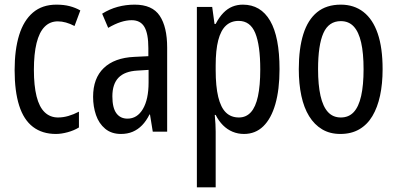

<svg xmlns="http://www.w3.org/2000/svg" viewBox="-20 -567 1710 827"><path d="M221 10Q162 10 122 -20.5Q82 -51 62.5 -112.5Q43 -174 43 -265Q43 -353 62.5 -416Q82 -479 122 -513Q162 -547 223 -547Q255 -547 280 -540.5Q305 -534 326 -522L301 -455Q282 -465 264 -470Q246 -475 229 -475Q195 -475 172 -451.5Q149 -428 137.5 -381.5Q126 -335 126 -266Q126 -198 137.5 -152Q149 -106 172.5 -83.5Q196 -61 230 -61Q252 -61 274.5 -67.5Q297 -74 320 -86V-18Q299 -5 271.5 2.5Q244 10 221 10Z M560 -547Q636 -547 668 -499Q700 -451 700 -362V0H638L626 -74H624Q610 -46 592 -27.5Q574 -9 551.5 0.5Q529 10 501 10Q460 10 433 -12.5Q406 -35 393.5 -71.5Q381 -108 381 -150Q381 -230 427 -274Q473 -318 558 -322L619 -325V-360Q619 -422 602 -451Q585 -480 547 -480Q525 -480 500 -472Q475 -464 446 -447L420 -508Q452 -528 487 -537.5Q522 -547 560 -547ZM572 -263Q517 -260 490.5 -232.5Q464 -205 464 -152Q464 -103 481 -79.5Q498 -56 529 -56Q571 -56 595.5 -97.5Q620 -139 620 -212V-266Z M1026 -547Q1103 -547 1143.5 -477.5Q1184 -408 1184 -269Q1184 -181 1166 -118.5Q1148 -56 1114 -23Q1080 10 1031 10Q1005 10 982 0.5Q959 -9 940.5 -27.5Q922 -46 909 -72H905Q907 -51 908 -33Q909 -15 909 0V240H828V-537H894L904 -464H909Q924 -493 942 -511.5Q960 -530 981 -538.5Q1002 -547 1026 -547ZM1008 -477Q975 -477 953 -456.5Q931 -436 920 -393.5Q909 -351 909 -285V-265Q909 -195 920 -149.5Q931 -104 953 -82.5Q975 -61 1009 -61Q1040 -61 1060.5 -83.5Q1081 -106 1091 -152Q1101 -198 1101 -268Q1101 -372 1079.5 -424.5Q1058 -477 1008 -477Z M1628 -269Q1628 -206 1617 -155Q1606 -104 1584 -67Q1562 -30 1527.5 -10Q1493 10 1446 10Q1401 10 1367.5 -10Q1334 -30 1311.5 -66.5Q1289 -103 1278 -154.5Q1267 -206 1267 -269Q1267 -358 1286.5 -420Q1306 -482 1346 -514.5Q1386 -547 1448 -547Q1505 -547 1545.5 -515.5Q1586 -484 1607 -422.5Q1628 -361 1628 -269ZM1350 -269Q1350 -201 1360.5 -154.5Q1371 -108 1392.5 -84.5Q1414 -61 1448 -61Q1482 -61 1503.5 -84Q1525 -107 1535.5 -153.5Q1546 -200 1546 -269Q1546 -338 1535.5 -384Q1525 -430 1503.5 -453Q1482 -476 1448 -476Q1396 -476 1373 -424.5Q1350 -373 1350 -269Z"/></svg>

Font: Noto Sans Khmer ExtraCondensed
Style: Regular
Weight: 400
Width: 2
Designer: Danh Hong and the Monotype Design Team
Foundry: Monotype Imaging Inc.
Version: Version 2.004